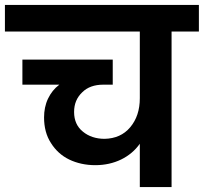

<svg xmlns="http://www.w3.org/2000/svg" viewBox="-41 -760 828 780"><path d="M767 -740C767 -740 -21 -740 -21 -740C-21 -740 -21 -632 -21 -632C-21 -632 527 -632 527 -632C527 -632 527 -361 527 -361C527 -361 527 -361 527 -361C527 -313 514 -274 488 -243C462 -212 427 -197 384 -196C384 -196 384 -196 384 -196C349 -196 319 -206 296 -225C272 -244 260 -271 260 -305C260 -305 260 -305 260 -305C260 -338 271 -364 293 -385C314 -406 343 -416 378 -416C378 -416 417 -416 417 -416C417 -416 417 -518 417 -518C417 -518 50 -518 50 -518C50 -518 50 -416 50 -416C50 -416 200 -416 200 -416C200 -416 200 -416 200 -416C180 -401 165 -382 154 -359C143 -336 138 -310 138 -283C138 -283 138 -283 138 -283C138 -243 147 -208 166 -179C184 -150 209 -127 240 -112C271 -97 307 -89 346 -89C346 -89 346 -89 346 -89C385 -89 420 -97 451 -112C482 -127 508 -149 527 -176C527 -176 527 0 527 0C527 0 656 0 656 0C656 0 656 -632 656 -632C656 -632 767 -632 767 -632C767 -632 767 -740 767 -740Z"/></svg>

Font: Girnar Poppins
Style: SemiBold
Weight: 500
Designer: Ninad Kale (Devanagari), Jonny Pinhorn (Latin)
Foundry: Indian Type Foundry
Version: ""